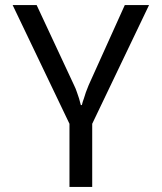

<svg xmlns="http://www.w3.org/2000/svg" viewBox="-20 -740 640 760"><path d="M30 -720H125L273 -403Q280 -389 284.5 -375Q289 -361 293 -350Q297 -337 300 -324H304Q307 -337 312 -350Q315 -361 320 -375Q325 -389 331 -403L474 -720H570L345 -250V0H255V-250Z"/></svg>

Font: JetBrainsMono NF
Style: Regular
Weight: 400
Monospace: yes
Designer: Philipp Nurullin, Konstantin Bulenkov
Foundry: JetBrains
Version: Version 1.0.2; ttfautohint (v1.8.3)